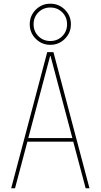

<svg xmlns="http://www.w3.org/2000/svg" viewBox="-20 -1010 540 1030"><path d="M251 -710H249L131.8 -269.5H368.2ZM328.1 -958Q360.4 -925.8 360.4 -879.9Q360.4 -834 328.1 -801.8Q295.9 -769.5 250 -769.5Q204.1 -769.5 171.9 -801.8Q139.6 -834 139.6 -879.9Q139.6 -925.8 171.9 -958Q204.1 -990.2 250 -990.2Q295.9 -990.2 328.1 -958ZM314 -815.9Q339.8 -841.8 339.8 -879.9Q339.8 -918 314 -943.8Q288.1 -969.7 250 -969.7Q211.9 -969.7 186 -943.8Q160.2 -918 160.2 -879.9Q160.2 -841.8 186 -815.9Q211.9 -790 250 -790Q288.1 -790 314 -815.9ZM373 -250H127L60.5 0H40L233.4 -730.5H266.6L460 0H439.5Z"/></svg>

Font: Mgen+ 1m thin
Style: Regular
Weight: 100
Designer: [Source Han Sans]
Ryoko NISHIZUKA  (kana & ideographs); Paul D. Hunt (Latin, Greek & Cyrillic); Wenlong ZHANG  (bopomofo
Version: Version 1.059.20150602